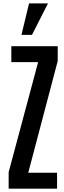

<svg xmlns="http://www.w3.org/2000/svg" viewBox="-20 -1138 389 1158"><path d="M32.2 0V-99.6L210 -763.2H48.3V-859.4H328.1V-770L150.4 -96.2H324.2V0ZM109.4 -927.7 155.3 -1117.7H269.5L172.9 -927.7Z"/></svg>

Font: Antonio SemiBold
Style: Regular
Weight: 600
Designer: Vernon Adams
Foundry: Vernon Adams
Version: Version 1.002